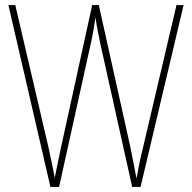

<svg xmlns="http://www.w3.org/2000/svg" viewBox="-20 -734 754 754"><path d="M701 -714H673L542 -156C531 -113 524 -77 516 -33C507 -80 502 -107 492 -156L368 -714H342L220 -157C214 -130 204 -80 195 -36C190 -61 183 -99 170 -157L40 -714H13L178 0H212L339 -574C345 -606 349 -624 355 -665C361 -623 366 -604 373 -567L499 0H532Z"/></svg>

Font: Noto Sans Condensed Thin
Style: Regular
Weight: 100
Width: 3
Designer: Monotype Design Team
Foundry: Monotype Imaging Inc.
Version: Version 2.013